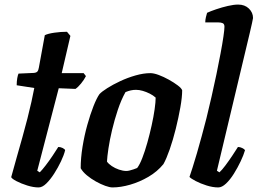

<svg xmlns="http://www.w3.org/2000/svg" viewBox="-20 -820 1127 840"><path d="M149 0Q126 0 99 -8.5Q72 -17 52 -27.5Q32 -38 29 -45Q41 -89 53.5 -133Q66 -177 78 -219.5Q90 -262 100 -301.5Q110 -341 117.5 -374.5Q125 -408 130 -435L53 -447Q53 -464 55.5 -478Q58 -492 61 -498L128 -501Q139 -502 143.5 -507Q148 -512 150 -524L176 -666Q190 -673 218 -677Q246 -681 273 -681L288 -663L250 -500H346L356 -487Q348 -471 334.5 -454.5Q321 -438 310 -431L237 -434L143 -73L154 -66Q164 -76 179.5 -96Q195 -116 210 -138.5Q225 -161 235 -177Q245 -177 254 -172.5Q263 -168 265 -163Q260 -142 247 -114.5Q234 -87 217 -60.5Q200 -34 182.5 -17Q165 0 149 0Z M472 0Q460 0 440.5 -7Q421 -14 399.5 -26Q378 -38 360 -53Q342 -68 333 -84Q333 -128 341 -177.5Q349 -227 362 -273.5Q375 -320 389 -355.5Q403 -391 415 -408Q425 -419 449.5 -434.5Q474 -450 506 -465Q538 -480 573 -490Q608 -500 638 -500Q653 -500 674.5 -492Q696 -484 718.5 -471.5Q741 -459 757.5 -446.5Q774 -434 777 -425Q777 -395 769 -350Q761 -305 749 -256.5Q737 -208 722.5 -166.5Q708 -125 695 -102Q668 -69 629.5 -46.5Q591 -24 549.5 -12Q508 0 472 0ZM533 -72Q539 -72 547 -74Q555 -76 564 -79Q573 -82 580 -85Q591 -99 602.5 -128.5Q614 -158 624.5 -195.5Q635 -233 643.5 -271.5Q652 -310 656.5 -342Q661 -374 661 -393Q650 -403 635 -410.5Q620 -418 604.5 -422.5Q589 -427 575 -427Q563 -427 552 -424.5Q541 -422 529 -417Q510 -383 495.5 -339.5Q481 -296 470.5 -252Q460 -208 454.5 -171Q449 -134 448 -113Q455 -103 469 -93.5Q483 -84 500.5 -78Q518 -72 533 -72Z M935 0Q911 0 884 -8.5Q857 -17 836 -28Q815 -39 809 -46Q814 -60 822.5 -87Q831 -114 841.5 -149.5Q852 -185 862.5 -224.5Q873 -264 883 -302Q894 -347 905.5 -397Q917 -447 927 -495.5Q937 -544 945 -586.5Q953 -629 957.5 -660Q962 -691 962 -703Q962 -715 954.5 -718.5Q947 -722 935 -722H878Q878 -733 881 -745.5Q884 -758 886 -764Q901 -771 926 -779.5Q951 -788 977 -794Q1003 -800 1022 -800Q1051 -800 1069 -782.5Q1087 -765 1087 -741Q1087 -738 1082.5 -718.5Q1078 -699 1073 -677L929 -73L940 -66Q951 -76 966 -96Q981 -116 996 -138.5Q1011 -161 1021 -177Q1030 -177 1039.5 -172.5Q1049 -168 1052 -163Q1046 -142 1033 -114.5Q1020 -87 1003.5 -60.5Q987 -34 969 -17Q951 0 935 0Z"/></svg>

Font: Texturina Medium 12pt
Style: Bold Italic
Weight: 700
Italic angle: -11°
Version: Version 1.002